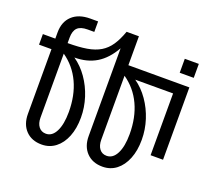

<svg xmlns="http://www.w3.org/2000/svg" viewBox="-143 -885 1372 1247"><g transform="rotate(20 543.0 -261.5)"><path d="M687.5 -427Q740 -390 779 -334Q818 -278 839.5 -211Q861 -144 861 -74Q861 1 838.2 57.5Q815.5 114 774.8 145.5Q734 177 679.5 177Q610.5 177 569.5 134.5Q528.5 92 528.5 20.5V-586Q482 -504 418.2 -465.5Q354.5 -427 267 -427Q319.5 -390.5 358.5 -334.8Q397.5 -279 419 -212Q440.5 -145 440.5 -74.5Q440.5 0.5 417.8 57.2Q395 114 354 145.5Q313 177 259 177Q190 177 149.2 134.5Q108.5 92 108.5 20.5V-427H22.5V-500H108.5V-542.5Q108.5 -616.5 153.2 -658.2Q198 -700 277 -700H331.5V-627.5H285.5Q237 -627.5 215.2 -605.8Q193.5 -584 193.5 -537V-500Q271 -500 325.5 -509.2Q380 -518.5 417.5 -541Q455 -563.5 481.2 -602.2Q507.5 -641 528.5 -700H613.5V-500H1035V0H949V-427ZM943.5 -664.5H1040.5V-568H943.5ZM613.5 -427V14.5Q613.5 55 631.5 78.2Q649.5 101.5 681 101.5Q724.5 101.5 749.5 52.5Q774.5 3.5 774.5 -81.5Q774.5 -196.5 733.5 -284.5Q692.5 -372.5 613.5 -427ZM193.5 -427V14.5Q193.5 55 211.8 78.2Q230 101.5 261.5 101.5Q304.5 101.5 329.2 52.5Q354 3.5 354 -81.5Q354 -196.5 313 -284.5Q272 -372.5 193.5 -427Z"/></g></svg>

Font: Overused Grotesk
Style: Regular
Weight: 450
Version: Version 0.004